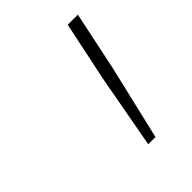

<svg xmlns="http://www.w3.org/2000/svg" viewBox="-101 -779 376 376"><g transform="rotate(-45 87.5 -590.5)"><path d="M93 -452 121 -605 147 -729H175L149 -605L113 -452Z"/></g></svg>

Font: Hubot Sans Condensed ExtraLight
Style: Italic
Weight: 200
Width: 3
Italic angle: -12.0243°
Designer: Deni Anggara
Foundry: GitHub, Inc., Subsidiary of Microsoft Corporation
Version: Version 2.000